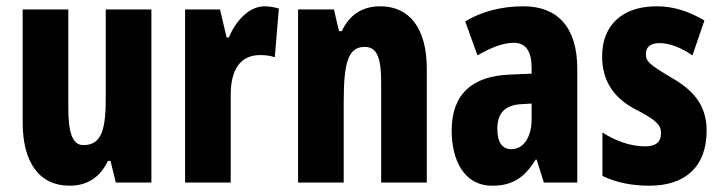

<svg xmlns="http://www.w3.org/2000/svg" viewBox="-20 -580 2290 610"><path d="M461 -550H316V-274C316 -177 307 -119 245 -119C210 -119 197 -159 197 -237V-550H52V-191C52 -65 104 10 201 10C258 10 298 -17 323 -69H331L348 0H461Z M821 -560C768 -560 727 -509 707 -461H700L679 -550H568V0H713V-279C713 -358 743 -405 806 -405C825 -405 840 -403 853 -398L866 -553C847 -558 834 -560 821 -560Z M1188 -560C1131 -560 1090 -533 1066 -481H1057L1041 -550H927V0H1072V-258C1072 -386 1088 -431 1139 -431C1180 -431 1191 -392 1191 -317V0H1336V-361C1336 -489 1282 -560 1188 -560Z M1643 -560C1573 -560 1509 -543 1458 -512L1497 -404C1543 -431 1581 -444 1612 -444C1651 -444 1669 -417 1669 -364V-346L1599 -343C1480 -338 1415 -281 1415 -165C1415 -76 1451 10 1544 10C1610 10 1647 -17 1682 -73H1685L1708 0H1814V-362C1814 -494 1751 -560 1643 -560ZM1635 -249 1669 -251V-201C1669 -143 1642 -106 1605 -106C1576 -106 1560 -127 1560 -171C1560 -221 1585 -246 1635 -249Z M2225 -165C2225 -249 2179 -296 2112 -334C2042 -376 2032 -385 2032 -408C2032 -431 2047 -443 2075 -443C2111 -443 2148 -426 2180 -404L2218 -515C2168 -544 2121 -560 2066 -560C1957 -560 1893 -500 1893 -401C1893 -323 1930 -269 1998 -233C2071 -196 2080 -180 2080 -157C2080 -128 2063 -115 2029 -115C1980 -115 1931 -135 1894 -159V-21C1940 1 1990 10 2043 10C2157 10 2225 -50 2225 -165Z"/></svg>

Font: Noto Sans Armenian ExtraCondensed ExtraBold
Style: Regular
Weight: 800
Width: 2
Designer: Monotype Design Team
Foundry: Monotype Imaging Inc.
Version: Version 2.008